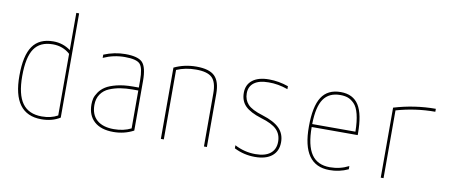

<svg xmlns="http://www.w3.org/2000/svg" viewBox="-66 -1028 3133 1316"><g transform="rotate(10 1500.0 -370.0)"><path d="M374 -750H393.6V-24.4Q338.9 9.8 263.7 9.8Q63.5 9.8 64.5 -259.8Q64.5 -399.4 110.4 -464.8Q156.2 -530.3 253.9 -530.3Q320.3 -530.3 374 -491.2ZM84 -259.8Q84 -131.8 127.9 -70.8Q171.9 -9.8 263.7 -9.8Q328.1 -9.8 374 -36.1V-464.8Q324.2 -509.8 253.9 -509.8Q165 -509.8 124.5 -450.2Q84 -390.6 84 -259.8Z M905.3 -24.4Q840.8 9.8 764.6 9.8Q678.7 9.8 631.8 -32.2Q585 -74.2 585 -150.4Q585 -172.9 589.8 -192.4Q594.7 -211.9 611.3 -236.3Q627.9 -260.7 655.3 -278.3Q682.6 -295.9 731.4 -308.1Q780.3 -320.3 844.7 -320.3H884.8V-370.1Q884.8 -457 860.4 -483.4Q835.9 -509.8 754.9 -509.8Q676.8 -509.8 605.5 -477.5V-500Q678.7 -530.3 754.9 -530.3Q843.8 -530.3 874.5 -497.6Q905.3 -464.8 905.3 -370.1ZM884.8 -299.8H844.7Q798.8 -299.8 760.3 -293.5Q721.7 -287.1 685.1 -272Q648.4 -256.8 627 -225.6Q605.5 -194.3 605.5 -150.4Q605.5 -82 647 -45.9Q688.5 -9.8 764.6 -9.8Q833 -9.8 884.8 -36.1Z M1094.7 -496.1Q1166 -530.3 1250 -530.3Q1338.9 -530.3 1377 -493.2Q1415 -456.1 1415 -370.1V0H1394.5V-370.1Q1394.5 -447.3 1362.3 -478.5Q1330.1 -509.8 1250 -509.8Q1176.8 -509.8 1115.2 -483.4V0H1094.7Z M1754.9 -530.3Q1822.3 -530.3 1889.6 -506.8V-486.3Q1821.3 -510.7 1754.9 -509.8Q1689.5 -509.8 1654.8 -483.9Q1620.1 -458 1620.1 -410.2Q1620.1 -365.2 1647.9 -334.5Q1675.8 -303.7 1752.9 -280.3Q1835 -254.9 1872.6 -216.8Q1910.2 -178.7 1910.2 -120.1Q1910.2 -58.6 1868.7 -24.4Q1827.1 9.8 1750 9.8Q1672.9 9.8 1605.5 -24.4V-45.9Q1673.8 -9.8 1750 -9.8Q1818.4 -9.8 1854 -38.6Q1889.6 -67.4 1889.6 -120.1Q1889.6 -171.9 1856.9 -204.6Q1824.2 -237.3 1747.1 -259.8Q1668.9 -284.2 1634.3 -318.8Q1599.6 -353.5 1599.6 -410.2Q1599.6 -466.8 1640.1 -498.5Q1680.7 -530.3 1754.9 -530.3Z M2098.6 -259.8Q2098.6 -131.8 2140.1 -70.8Q2181.6 -9.8 2268.6 -9.8Q2338.9 -9.8 2399.4 -41V-18.6Q2335.9 10.7 2268.6 9.8Q2078.1 9.8 2079.1 -259.8Q2079.1 -399.4 2121.1 -464.8Q2163.1 -530.3 2253.9 -530.3Q2339.8 -530.3 2379.4 -467.8Q2418.9 -405.3 2418.9 -269.5V-259.8ZM2098.6 -280.3H2399.4Q2398.4 -352.5 2386.2 -400.9Q2374 -449.2 2351.6 -471.7Q2329.1 -494.1 2306.6 -502Q2284.2 -509.8 2253.9 -509.8Q2175.8 -509.8 2138.2 -455.1Q2100.6 -400.4 2098.6 -280.3Z M2625 -487.3Q2767.6 -530.3 2915 -530.3V-509.8Q2777.3 -509.8 2644.5 -471.7V0H2625Z"/></g></svg>

Font: Mgen+ 1mn thin
Style: Regular
Weight: 100
Designer: [Source Han Sans]
Ryoko NISHIZUKA  (kana & ideographs); Paul D. Hunt (Latin, Greek & Cyrillic); Wenlong ZHANG  (bopomofo
Version: Version 1.059.20150602